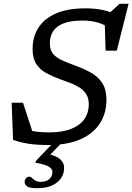

<svg xmlns="http://www.w3.org/2000/svg" viewBox="-20 -755 698 1013"><path d="M551.5 -609Q529.5 -626.5 495 -636.5Q460.5 -646.5 414.5 -646.5Q353 -646.5 315 -631.5Q277 -616.5 260 -589.8Q243 -563 243 -526.5Q243 -490 261.2 -469.5Q279.5 -449 311 -435.2Q342.5 -421.5 382 -407Q422 -392.5 458.5 -372.5Q495 -352.5 518.2 -318.8Q541.5 -285 541.5 -228.5Q541.5 -156.5 506.2 -102.8Q471 -49 402.8 -19.5Q334.5 10 236 10Q171.5 10 129.2 3.2Q87 -3.5 49 -17L41.5 -213H101.5L164 -21L123.5 -69.5Q147.5 -63.5 175.5 -60Q203.5 -56.5 239 -56.5Q309.5 -56.5 355.8 -75Q402 -93.5 425.2 -126.8Q448.5 -160 448.5 -204.5Q448.5 -236.5 435.5 -257.5Q422.5 -278.5 400 -292.8Q377.5 -307 350.2 -317.5Q323 -328 294 -338Q256 -352 223.5 -369.8Q191 -387.5 171.5 -417.2Q152 -447 152 -497Q152 -560.5 182.5 -608.5Q213 -656.5 274.8 -683.8Q336.5 -711 431 -711Q482 -711 525 -701.8Q568 -692.5 605.5 -671L552 -681L611 -735H658.5L596 -487.5H537L532.5 -638ZM175.5 238Q138.5 238 124.2 229Q110 220 110 205Q110 193.5 117.5 185.2Q125 177 136.5 177Q142 177 148.8 183.8Q155.5 190.5 166.2 197.5Q177 204.5 194 204.5Q223.5 204.5 240 190Q256.5 175.5 256.5 152.5Q256.5 135.5 237.5 124Q218.5 112.5 166.5 103.5L169.5 94L270.5 -12H315.5L219 88L223 55Q277.5 66.5 298 85.8Q318.5 105 318.5 130Q318.5 160 302.5 184.5Q286.5 209 254.8 223.5Q223 238 175.5 238Z"/></svg>

Font: Newsreader 8pt
Style: Italic
Weight: 400
Italic angle: -17°
Version: Version 1.003